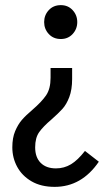

<svg xmlns="http://www.w3.org/2000/svg" viewBox="-20 -512 433 748"><path d="M152 -426Q152 -453 170 -472.5Q188 -492 217 -492Q245 -492 263 -472.5Q281 -453 281 -426Q281 -399 263 -379.5Q245 -360 217 -360Q188 -360 170 -379.5Q152 -399 152 -426ZM28 62Q28 25 39 -1Q50 -27 65 -44.5Q80 -62 106 -84Q142 -115 159.5 -140.5Q177 -166 177 -209V-247H261V-204Q261 -163 250 -134Q239 -105 223 -87.5Q207 -70 181 -47Q148 -19 132.5 3Q117 25 117 62Q117 101 138.5 122.5Q160 144 198 144Q230 144 256.5 128Q283 112 311 76L365 118Q298 216 193 216Q140 216 103 194.5Q66 173 47 138Q28 103 28 62Z"/></svg>

Font: Fira Sans Extra Condensed
Style: Regular
Weight: 400
Width: 1
Designer: Carrois Corporate & Edenspiekermann AG
Foundry: Carrois Corporate GbR & Edenspiekermann AG
Version: Version 4.203